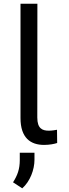

<svg xmlns="http://www.w3.org/2000/svg" viewBox="-20 -770 367 1028"><path d="M89.8 -750V-137.7C89.8 -31.7 143.6 5.9 215.8 5.9C244.6 5.9 270 1 286.1 -4.4L285.2 -75.2C274.9 -73.2 257.3 -70.3 241.2 -70.3C207 -70.3 179.7 -81.5 179.7 -140.6L180.2 -750ZM164.6 47.9H85.9V87.4C85.9 134.8 73.7 168.9 49.8 206.1L99.1 238.3C141.1 201.7 164.6 138.2 164.6 85.4Z"/></svg>

Font: Bert Sans
Style: Regular
Weight: 400
Designer: Christian Robertson (Google), Cristiano Sobral
Foundry: Google, Cristiano Sobral
Version: Version 3.101